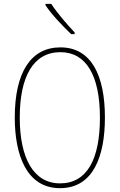

<svg xmlns="http://www.w3.org/2000/svg" viewBox="-20 -971 624 1001"><path d="M247 -951H217V-944C250 -894 309 -833 351 -793H369V-802C328 -846 281 -899 247 -951ZM527 -358C527 -576 457 -724 295 -724C141 -724 57 -594 57 -358C57 -164 118 10 293 10C467 10 527 -158 527 -358ZM83 -358C83 -569 152 -699 295 -699C430 -699 501 -576 501 -358C501 -141 434 -15 293 -15C155 -15 83 -146 83 -358Z"/></svg>

Font: Noto Sans Gujarati UI Condensed Thin
Style: Regular
Weight: 100
Width: 3
Designer: Jelle Bosma - Monotype Design Team, Universal Thirst
Foundry: Monotype Imaging Inc.
Version: Version 2.106